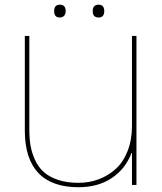

<svg xmlns="http://www.w3.org/2000/svg" viewBox="-20 -782 687 812"><path d="M557.1 -629.9V0H538.1V-134.8H536.1Q511.2 -68.4 453.1 -29.3Q395 9.8 312 9.8Q199.2 9.8 142.1 -50.5Q85 -110.8 85 -229V-629.9H104V-234.9Q104 -197.3 109.1 -166.5Q114.3 -135.7 128.2 -105.5Q142.1 -75.2 164.8 -54.7Q187.5 -34.2 224.9 -21.5Q262.2 -8.8 312 -8.8Q357.9 -8.8 398.4 -24.2Q439 -39.6 470.5 -68.6Q502 -97.7 520 -144.3Q538.1 -190.9 538.1 -249V-629.9ZM257.8 -734.9Q257.8 -722.7 251.2 -715.3Q244.6 -708 232.9 -708Q209 -708 209 -734.9Q209 -762.2 232.9 -762.2Q257.8 -762.2 257.8 -734.9ZM420.9 -734.9Q420.9 -708 397 -708Q372.1 -708 372.1 -734.9Q372.1 -762.2 397 -762.2Q420.9 -762.2 420.9 -734.9Z"/></svg>

Font: Sinkin Sans 100 Thin
Style: Regular
Weight: 100
Designer: Keith Bates
Foundry: K-Type
Version: Sinkin Sans (version 1.0)  by Keith Bates   •   © 2014   www